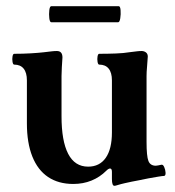

<svg xmlns="http://www.w3.org/2000/svg" viewBox="-20 -584 566 621"><path d="M350 17Q346 17 344 11.5Q342 6 342 -5V-28Q342 -39 336 -39Q334 -39 331 -37.5Q328 -36 324 -32Q303 -11 276 0Q249 11 217 11Q169 11 135.5 -11.5Q102 -34 84.5 -78Q67 -122 67 -185V-324Q67 -349 56.5 -362Q46 -375 26 -375Q22 -375 20.5 -384Q19 -393 20.5 -401.5Q22 -410 26 -410Q54 -410 79.5 -411.5Q105 -413 122 -415Q139 -417 147.5 -418Q156 -419 164 -419Q182 -419 182 -398Q181 -382 180 -366.5Q179 -351 179 -338V-208Q179 -128 200.5 -86.5Q222 -45 265 -45Q302 -45 322 -73.5Q342 -102 342 -156V-324Q342 -349 331.5 -362Q321 -375 301 -375Q297 -375 295.5 -384Q294 -393 295.5 -401.5Q297 -410 301 -410Q328 -410 354.5 -411Q381 -412 398 -415Q415 -417 422.5 -418Q430 -419 438 -419Q446 -419 452 -414.5Q458 -410 458 -401Q457 -383 455.5 -367Q454 -351 454 -338V-125Q454 -79 460 -63.5Q466 -48 484 -48Q487 -48 491.5 -49Q496 -50 501 -51Q507 -53 511 -44Q515 -35 515.5 -25.5Q516 -16 511 -15Q506 -15 491 -12.5Q476 -10 459.5 -7Q443 -4 430 -1Q418 1 406.5 3.5Q395 6 383.5 8.5Q372 11 359 15Q353 17 350 17ZM146 -512Q141 -512 139.5 -525Q138 -538 139.5 -551Q141 -564 146 -564H364Q369 -564 370 -551Q371 -538 369 -525Q367 -512 362 -512Z"/></svg>

Font: Junicode VF
Style: Regular
Weight: 400
Designer: Peter S. Baker
Version: Version 2.213